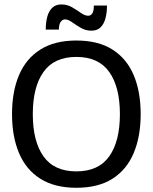

<svg xmlns="http://www.w3.org/2000/svg" viewBox="-20 -847 698 878"><path d="M329.2 11.7Q230 11.7 164.6 -29.6Q99.2 -70.8 67.1 -146.7Q35 -222.5 35 -325Q35 -428.3 67.1 -503.8Q99.2 -579.2 164.6 -620.4Q230 -661.7 329.2 -661.7Q429.2 -661.7 494.2 -620.4Q559.2 -579.2 591.2 -503.8Q623.3 -428.3 623.3 -325Q623.3 -222.5 591.2 -146.7Q559.2 -70.8 494.2 -29.6Q429.2 11.7 329.2 11.7ZM329.2 -63.3Q430.8 -63.3 479.6 -132.1Q528.3 -200.8 528.3 -325Q528.3 -449.2 479.6 -517.9Q430.8 -586.7 329.2 -586.7Q227.5 -586.7 178.8 -517.9Q130 -449.2 130 -325Q130 -200.8 178.8 -132.1Q227.5 -63.3 329.2 -63.3ZM249.2 -711.7H189.2Q189.2 -744.2 196.2 -770.4Q203.3 -796.7 219.2 -811.7Q235 -826.7 260.8 -826.7Q287.5 -826.7 309.6 -813.8Q331.7 -800.8 350 -787.9Q368.3 -775 383.3 -775Q395 -775 402.1 -785.8Q409.2 -796.7 409.2 -821.7H469.2Q469.2 -788.3 462.1 -762.5Q455 -736.7 439.6 -721.7Q424.2 -706.7 398.3 -706.7Q371.7 -706.7 349.6 -719.6Q327.5 -732.5 309.6 -745.4Q291.7 -758.3 277.5 -758.3Q265 -758.3 257.1 -746.2Q249.2 -734.2 249.2 -711.7Z"/></svg>

Font: Familjen Grotesk Variable
Style: Regular
Weight: 400
Designer: Anders Wikstroem, Jonas Baeckman, Matilda Gysing, Kristian Moeller
Foundry: Familjen STHLM AB
Version: Version 2.000